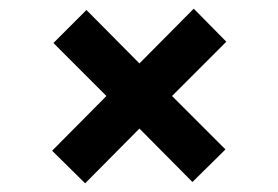

<svg xmlns="http://www.w3.org/2000/svg" viewBox="-20 -511 640 442"><path d="M176 -89 100 -164 225 -290 103 -412 179 -488 301 -365 426 -491 501 -415 376 -290 499 -167 423 -92 301 -215Z"/></svg>

Font: Rethink Sans
Style: Bold
Weight: 700
Designer: The Rethink Sans project authors (Hans Thiessen). DM Sans designed by Colophon Foundry.
Foundry: Rethink Communications LLC
Version: Version 1.001